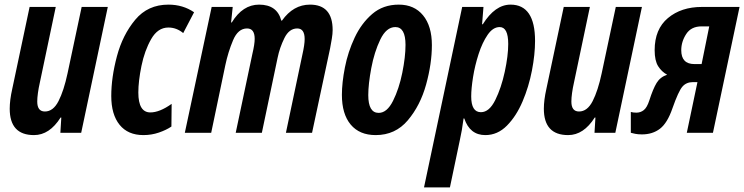

<svg xmlns="http://www.w3.org/2000/svg" viewBox="-20 -574 3217 830"><path d="M242 -66H245L241 0H331L446 -544H333L272 -257Q256 -182 233 -137Q210 -92 174 -92Q141 -92 141 -135Q141 -151 144 -172.5Q147 -194 152 -216L221 -544H108L33 -190Q22 -141 22 -104Q22 10 127 10Q194 10 242 -66Z M721 -27 722 -125Q670 -88 630 -88Q578 -88 578 -174Q578 -223 591.5 -289Q605 -355 633.5 -405Q662 -455 708 -455Q743 -455 772 -431L819 -521Q771 -554 708 -554Q619 -554 564.5 -488.5Q510 -423 485.5 -331Q461 -239 461 -159Q461 -79 497 -34.5Q533 10 600 10Q635 10 667 -1Q699 -12 721 -27Z M893 0 954 -292Q966 -349 987.5 -400Q1009 -451 1048 -451Q1081 -451 1081 -406Q1081 -383 1071 -341L999 0H1112L1180 -324Q1189 -368 1209.5 -409.5Q1230 -451 1265 -451Q1297 -451 1297 -405Q1297 -381 1287 -337L1216 0H1329L1407 -365Q1411 -386 1414.5 -407Q1418 -428 1418 -444Q1418 -554 1320 -554Q1248 -554 1199 -485H1196Q1178 -554 1100 -554Q1029 -554 982 -477H979L986 -544H895L779 0Z M1847 -379Q1847 -461 1809 -507.5Q1771 -554 1704 -554Q1636 -554 1589 -513.5Q1542 -473 1513 -411Q1484 -349 1471 -282.5Q1458 -216 1458 -164Q1458 -81 1496 -35.5Q1534 10 1604 10Q1689 10 1743 -54Q1797 -118 1822 -208.5Q1847 -299 1847 -379ZM1572 -163Q1572 -210 1585 -279.5Q1598 -349 1624 -403Q1650 -457 1689 -457Q1733 -457 1733 -380Q1733 -328 1719 -259Q1705 -190 1679 -138Q1653 -86 1617 -86Q1572 -86 1572 -163Z M2017 -157Q2017 -191 2025 -241Q2033 -291 2049 -340.5Q2065 -390 2088 -423.5Q2111 -457 2140 -457Q2177 -457 2177 -384Q2177 -333 2162 -263.5Q2147 -194 2121 -141.5Q2095 -89 2059 -89Q2017 -89 2017 -157ZM1925 236 1968 31Q1977 -8 1984 -62H1987Q2011 10 2078 10Q2131 10 2171.5 -31Q2212 -72 2239 -135.5Q2266 -199 2279.5 -269Q2293 -339 2293 -397Q2293 -554 2187 -554Q2120 -554 2067 -469H2064L2070 -544H1978L1813 236Z M2551 -66H2554L2550 0H2640L2755 -544H2642L2581 -257Q2565 -182 2542 -137Q2519 -92 2483 -92Q2450 -92 2450 -135Q2450 -151 2453 -172.5Q2456 -194 2461 -216L2530 -544H2417L2342 -190Q2331 -141 2331 -104Q2331 10 2436 10Q2503 10 2551 -66Z M2925 -357Q2925 -394 2946.5 -427Q2968 -460 3013 -460H3046L3013 -297H2982Q2925 -297 2925 -357ZM2887 -106Q2913 -180 2930 -199.5Q2947 -219 2975 -219H2995L2949 0H3062L3177 -544H3014Q2925 -544 2867.5 -496Q2810 -448 2810 -357Q2810 -312 2825 -288Q2840 -264 2864 -251Q2834 -241 2818.5 -215.5Q2803 -190 2787 -140Q2777 -109 2763 -98Q2749 -87 2731 -87Q2717 -87 2707 -90V0Q2714 2 2726 4.5Q2738 7 2755 7Q2801 7 2833 -17.5Q2865 -42 2887 -106Z"/></svg>

Font: Noto Sans Display Condensed
Style: Bold Italic
Weight: 700
Width: 3
Designer: Monotype Design team
Foundry: Monotype Imaging Inc.
Version: 1.000